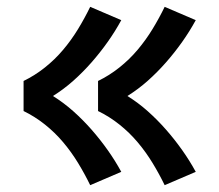

<svg xmlns="http://www.w3.org/2000/svg" viewBox="-20 -621 640 562"><path d="M462 -79Q446 -112 426.5 -144Q407 -176 383 -204.5Q359 -233 329.5 -256.5Q300 -280 267 -296V-384Q300 -400 329.5 -423.5Q359 -447 383 -475.5Q407 -504 426.5 -536Q446 -568 462 -601L553 -562Q535 -529 513 -498Q491 -467 466 -438.5Q441 -410 413 -385Q385 -360 353 -340Q385 -320 413 -295Q441 -270 466 -241.5Q491 -213 513 -182Q535 -151 553 -118ZM244 -79Q228 -112 208.5 -144Q189 -176 165 -204.5Q141 -233 111.5 -256.5Q82 -280 49 -296V-384Q82 -400 111.5 -423.5Q141 -447 165 -475.5Q189 -504 208.5 -536Q228 -568 244 -601L335 -562Q317 -529 295 -498Q273 -467 248 -438.5Q223 -410 195 -385Q167 -360 135 -340Q167 -320 195 -295Q223 -270 248 -241.5Q273 -213 295 -182Q317 -151 335 -118Z"/></svg>

Font: Iosevka Fixed Extended
Style: Bold
Weight: 700
Width: 7
Monospace: yes
Designer: Belleve Invis
Foundry: Belleve Invis
Version: Version 24.1.1; ttfautohint (v1.8.4)